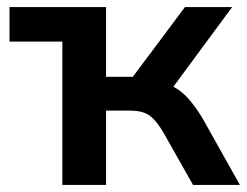

<svg xmlns="http://www.w3.org/2000/svg" viewBox="-20 -525 701 545"><path d="M157 0V-407H7V-505H281V-307H357L505 -505H639L453 -253L426 -292Q454 -289 475.5 -277Q497 -265 516 -243.5Q535 -222 555 -189L661 0H528L442 -152Q428 -175 415 -188Q402 -201 386.5 -206Q371 -211 348 -211H281V0Z"/></svg>

Font: Mulish ExtraLight
Style: Regular
Weight: 200
Designer: Vernon Adams
Foundry: Vernon Adams
Version: Version 3.603